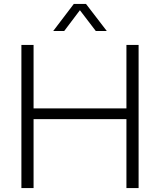

<svg xmlns="http://www.w3.org/2000/svg" viewBox="-20 -958 815 978"><path d="M89 0V-729H151V0ZM624 0V-729H686V0ZM128 -351V-406H647V-351ZM251 -800 356 -938H418L524 -800H468L387 -906L307 -800Z"/></svg>

Font: Mona Sans Light
Style: Regular
Weight: 300
Designer: Deni Anggara
Foundry: GitHub
Version: Version 2.000